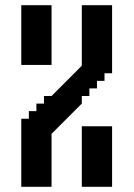

<svg xmlns="http://www.w3.org/2000/svg" viewBox="-20 -720 515 740"><path d="M178.7 -700H62V-469.8H178.7ZM295.3 -700V-466.7L178.7 -350H149.5V-320.8H120.3V-291.7H91.2V-262.5H62V0H178.7V-204.2L295.3 -320.8V-350H324.5V-379.2H353.7V-408.3H382.8V-437.5H412V-700ZM295.3 0H412V-233.3H295.3Z"/></svg>

Font: Stepalange
Style: Regular
Weight: 400
Designer: Szymon Furjan
Version: Version 1.005;Fontself Maker 3.5.8